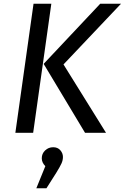

<svg xmlns="http://www.w3.org/2000/svg" viewBox="-20 -709 666 1025"><path d="M159 -689H254L157 0H62ZM213 -368 515 -689H626L319 -365L546 0H434ZM316 129Q316 146 308.5 163Q301 180 280 214L228 296H174L222 178Q203 159 203 136Q203 111 221 94Q239 77 264 77Q288 77 302 93Q316 109 316 129Z"/></svg>

Font: FiraGO
Style: Italic
Weight: 400
Italic angle: -8°
Designer: bBox Type GmbH
Foundry: bBox Type GmbH
Version: Version 1.001